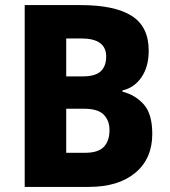

<svg xmlns="http://www.w3.org/2000/svg" viewBox="-20 -734 666 754"><path d="M296 -714Q431 -714 497.5 -671.5Q564 -629 564 -535Q564 -472 535.5 -430.5Q507 -389 461 -379V-374Q512 -361 545 -323.5Q578 -286 578 -208Q578 -111 511.5 -55.5Q445 0 329 0H77V-714ZM304 -434Q354 -434 375.5 -454Q397 -474 397 -512Q397 -583 299 -583H240V-434ZM240 -307V-134H314Q366 -134 388 -157.5Q410 -181 410 -223Q410 -261 387 -284Q364 -307 310 -307Z"/></svg>

Font: Noto Sans Malayalam SemiCondensed ExtraBold
Style: Regular
Weight: 800
Width: 4
Designer: Jelle Bosma - Monotype Design Team
Foundry: Monotype Imaging Inc.
Version: Version 2.104; ttfautohint (v1.8.4.7-5d5b)